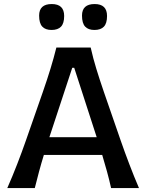

<svg xmlns="http://www.w3.org/2000/svg" viewBox="-20 -954 742 974"><path d="M17 0Q42.5 -57.5 67 -120.8Q91.5 -184 111.5 -241.5L197 -486.5Q220 -552.5 236.2 -605.8Q252.5 -659 266 -713H440Q452.5 -657.5 468.8 -604.5Q485 -551.5 507.5 -486L592.5 -240.5Q613 -181.5 636.8 -119.2Q660.5 -57 685 0H543.5Q534.5 -41 522.8 -83.8Q511 -126.5 498.5 -168H202.5Q189.5 -126 178 -83.2Q166.5 -40.5 156.5 0ZM346.5 -610 230.5 -258H470.5L356.5 -610ZM459 -802Q428 -802 412 -819Q396 -836 396 -875Q396 -933.5 460 -933.5Q523 -933.5 523 -873Q523 -835.5 507 -818.8Q491 -802 459 -802ZM241.5 -802Q210.5 -802 194.5 -819Q178.5 -836 178.5 -875Q178.5 -933.5 242.5 -933.5Q305.5 -933.5 305.5 -873Q305.5 -835.5 289.5 -818.8Q273.5 -802 241.5 -802Z"/></svg>

Font: Commissioner Flair Medium
Style: Regular
Weight: 500
Designer: Kostas Bartsokas
Foundry: Kostas Bartsokas
Version: Version 1.000; ttfautohint (v1.8.3)